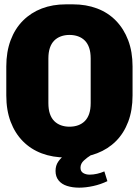

<svg xmlns="http://www.w3.org/2000/svg" viewBox="-20 -716 640 885"><path d="M285 10Q223 10 172.5 -9Q122 -28 85.5 -65Q49 -102 29 -155Q9 -208 9 -276V-410Q9 -477 29 -530.5Q49 -584 86 -621Q123 -658 173 -677Q223 -696 284 -696H316Q377 -696 427.5 -677Q478 -658 514.5 -620.5Q551 -583 571 -530Q591 -477 591 -410V-276Q591 -208 571 -155Q551 -102 514.5 -65.5Q478 -29 427.5 -9.5Q377 10 316 10ZM300 -132Q322 -132 340 -138.5Q358 -145 371 -158Q384 -171 391 -191.5Q398 -212 398 -241V-446Q398 -475 391 -495.5Q384 -516 371 -529Q358 -542 340 -548.5Q322 -555 300 -555Q279 -555 261 -548.5Q243 -542 230 -529Q217 -516 210 -495.5Q203 -475 203 -446V-241Q203 -212 210 -191.5Q217 -171 230 -158Q243 -145 261 -138.5Q279 -132 300 -132ZM345 149Q314 149 289 141Q264 133 250 115.5Q236 98 236 72Q236 47 248.5 29Q261 11 277 0H398Q383 9 367 23.5Q351 38 351 57Q351 74 363.5 81.5Q376 89 393 89Q410 89 427.5 85Q445 81 461 74L475 119Q444 134 409.5 141.5Q375 149 345 149Z"/></svg>

Font: Chivo Mono ExtraBold
Style: Regular
Weight: 800
Monospace: yes
Designer: Hector Gatti
Foundry: Omnibus-Type
Version: Version 1.008